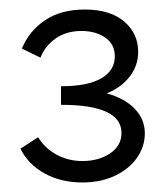

<svg xmlns="http://www.w3.org/2000/svg" viewBox="-20 -782 352 403"><path d="M284 -502Q284 -475 268 -451.5Q252 -428 222 -413.5Q192 -399 153 -399Q108 -399 73.5 -418Q39 -437 23 -470L60 -494Q74 -471 98.5 -457.5Q123 -444 153 -444Q187 -444 211 -460Q235 -476 235 -503Q235 -562 108 -562V-601Q164 -601 192.5 -617.5Q221 -634 221 -664Q221 -689 201 -703Q181 -717 151 -717Q119 -717 96.5 -701Q74 -685 65 -661L26 -680Q41 -717 74.5 -739.5Q108 -762 158 -762Q211 -762 240.5 -737Q270 -712 270 -673Q270 -644 252 -621Q234 -598 204 -586Q241 -576 262.5 -554Q284 -532 284 -502Z"/></svg>

Font: Ysabeau SC
Style: Regular
Weight: 400
Designer: Christian Thalmann (Catharsis Fonts)
Version: Version 0.003